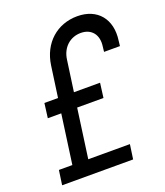

<svg xmlns="http://www.w3.org/2000/svg" viewBox="-140 -858 821 953"><g transform="rotate(-20 270.5 -381.5)"><path d="M380 -763C273 -763 191 -691 175 -578L152 -414H80L70 -337H141L105 -77H34L23 0H398L409 -77H189L225 -337H364L374 -414H236L259 -578C267 -639 311 -679 368 -679C424 -679 457 -639 448 -578L445 -551H529L532 -578C548 -689 486 -763 380 -763Z"/></g></svg>

Font: Mohave
Style: Italic
Weight: 400
Italic angle: -8°
Designer: Gumpita Rahayu
Foundry: Tokotype
Version: Version 2.002;PS 002.002;hotconv 1.0.88;makeotf.lib2.5.64775